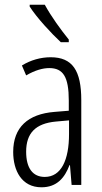

<svg xmlns="http://www.w3.org/2000/svg" viewBox="-20 -785 431 815"><path d="M170 -765H106V-757C136 -710 199 -642 238 -606H272V-617C238 -659 198 -714 170 -765ZM195 -542C153 -542 110 -530 73 -507L91 -465C129 -487 162 -496 189 -496C248 -496 272 -459 272 -358V-315L211 -310C99 -301 36 -245 36 -140C36 -61 72 10 156 10C222 10 255 -31 275 -84H277L284 0H325V-360C325 -485 288 -542 195 -542ZM217 -269 273 -274V-216C273 -106 240 -34 170 -34C120 -34 91 -70 91 -141C91 -220 131 -261 217 -269Z"/></svg>

Font: Noto Sans Kannada ExtraCondensed Light
Style: Regular
Weight: 300
Width: 2
Designer: Jelle Bosma - Monotype Design Team
Foundry: Monotype Imaging Inc.
Version: Version 2.005